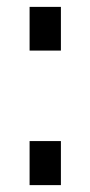

<svg xmlns="http://www.w3.org/2000/svg" viewBox="-20 -538 263 558"><path d="M66 -391V-518H157V-391ZM66 0V-128H157V0Z"/></svg>

Font: Raleway-v4020 SemiBold
Style: Regular
Weight: 600
Designer: Matt McInerney, Pablo Impallari, Rodrigo Fuenzalida
Foundry: Matt McInerney, Pablo Impallari, Rodrigo Fuenzalida
Version: Version 4.020;PS 004.020;hotconv 1.0.88;makeotf.lib2.5.64775